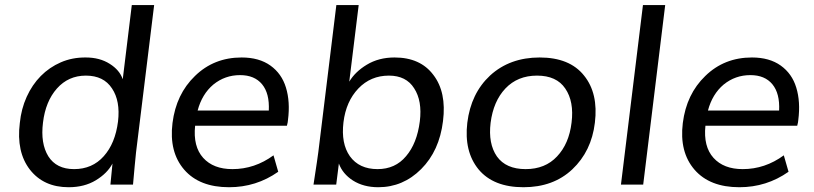

<svg xmlns="http://www.w3.org/2000/svg" viewBox="-20 -746 3289 776"><path d="M279.3 -62.5Q353 -62.5 399.4 -114.7Q445.8 -166.5 457 -254.9Q466.8 -337.9 432.6 -388.7Q398.9 -440.4 327.1 -440.4Q256.3 -440.4 210 -388.2Q164.1 -336.4 153.8 -251Q143.1 -166.5 175.3 -114.3Q208 -62.5 279.3 -62.5ZM257.3 10.7Q156.7 10.7 101.1 -60.1Q45.4 -131.8 60.1 -249Q65.9 -306.2 87.9 -354.7Q109.9 -403.3 144.8 -438.7Q179.7 -474.1 225.8 -494.1Q272 -514.2 326.7 -513.7Q383.3 -513.7 423.8 -487.8Q463.4 -462.9 476.1 -425.8L512.7 -725.6H603L529.8 -129.9Q527.3 -107.4 524.4 -75.2Q521.5 -43 517.6 0H426.3L434.6 -85Q414.1 -45.9 367.7 -17.6Q321.3 10.7 257.3 10.7Z M1066.4 -299.3Q1069.8 -368.2 1039.3 -405.3Q1008.8 -442.4 950.2 -442.4Q889.2 -442.4 842.3 -404.3Q796.4 -365.7 778.8 -299.3ZM905.8 10.7Q786.1 10.7 724.6 -60.1Q662.6 -131.8 677.2 -249Q691.9 -365.7 768.1 -439Q844.7 -513.7 956.5 -513.7Q1027.3 -513.7 1073 -481Q1118.7 -448.2 1135.7 -392.1Q1153.3 -335 1144 -261.7Q1143.6 -252.4 1139.6 -237.8H768.6Q759.8 -153.8 801.3 -107.9Q842.3 -62.5 919.4 -62.5Q1009.3 -62.5 1085.4 -118.2L1104.5 -51.8Q1015.6 10.7 905.8 10.7Z M1505.9 -62.5Q1577.6 -62.5 1621.1 -114.7Q1665.5 -166.5 1676.8 -255.9Q1687 -338.4 1653.8 -389.2Q1621.6 -440.4 1551.8 -440.4Q1478 -440.4 1428.2 -388.2Q1378.4 -335.9 1368.2 -252Q1357.9 -166 1394 -114.7Q1431.6 -62.5 1505.9 -62.5ZM1508.8 10.7Q1449.2 10.7 1406.2 -16.6Q1364.7 -43.5 1349.6 -85L1338.9 0H1247.1Q1255.9 -57.1 1260.7 -89.8Q1265.6 -122.6 1266.6 -131.8L1339.4 -725.6H1429.7L1391.6 -416Q1415.5 -456.1 1462.4 -484.4Q1510.7 -513.7 1574.7 -513.7Q1678.7 -513.7 1731.4 -443.4Q1785.2 -373.5 1770.5 -256.8Q1755.9 -136.2 1682.1 -62.5Q1608.9 10.7 1508.8 10.7Z M2095.7 10.7Q1974.1 10.7 1914.1 -61.5Q1855 -133.8 1868.7 -250Q1883.3 -368.7 1960.9 -440.9Q2040.5 -513.7 2161.1 -513.7Q2282.2 -513.7 2340.3 -440.9Q2398.9 -368.7 2384.3 -250Q2370.6 -134.8 2293 -61.5Q2216.3 10.7 2095.7 10.7ZM2104.5 -62.5Q2183.6 -62.5 2231.4 -113.8Q2279.8 -165 2290 -250Q2300.8 -335.4 2264.6 -388.2Q2229.5 -440.4 2150.4 -440.4Q2071.8 -440.4 2022.5 -388.2Q1974.1 -336.9 1962.9 -250Q1952.6 -165.5 1988.3 -113.8Q2024.9 -62.5 2104.5 -62.5Z M2489.7 0 2578.6 -725.6H2668.5L2579.6 0Z M3128.9 -299.3Q3132.3 -368.2 3101.8 -405.3Q3071.3 -442.4 3012.7 -442.4Q2951.7 -442.4 2904.8 -404.3Q2858.9 -365.7 2841.3 -299.3ZM2968.3 10.7Q2848.6 10.7 2787.1 -60.1Q2725.1 -131.8 2739.7 -249Q2754.4 -365.7 2830.6 -439Q2907.2 -513.7 3019 -513.7Q3089.8 -513.7 3135.5 -481Q3181.2 -448.2 3198.2 -392.1Q3215.8 -335 3206.5 -261.7Q3206.1 -252.4 3202.1 -237.8H2831.1Q2822.3 -153.8 2863.8 -107.9Q2904.8 -62.5 2981.9 -62.5Q3071.8 -62.5 3147.9 -118.2L3167 -51.8Q3078.1 10.7 2968.3 10.7Z"/></svg>

Font: Ride
Style: Italic
Weight: 400
Version: Version 3.000